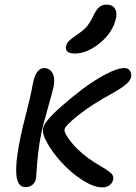

<svg xmlns="http://www.w3.org/2000/svg" viewBox="-20 -812 589 832"><path d="M304.2 -580.1Q282.7 -580.1 272.9 -588.1Q263.2 -596.2 266.1 -610.8Q269 -625 278.8 -634.8Q288.6 -644.5 313 -661.1Q342.3 -680.7 356.4 -697.5Q370.6 -714.4 384.8 -744.1Q397.5 -771 410.6 -781.5Q423.8 -792 440.9 -792Q466.8 -792 477.3 -775.9Q487.8 -759.8 482.9 -733.9Q470.2 -673.3 414.3 -626.7Q358.4 -580.1 304.2 -580.1ZM423.8 0Q385.7 0 335.7 -32.5Q285.6 -64.9 243.9 -111.3Q202.1 -157.7 180.2 -201.2Q162.6 -231.4 167 -256.8Q172.4 -277.3 188 -293Q203.6 -313.5 244.9 -350.1Q286.1 -386.7 335.4 -424.3Q384.8 -461.9 436.8 -489.5Q488.8 -517.1 519 -517.1Q534.2 -517.1 542 -506.8Q549.8 -496.6 548.8 -482.9Q547.4 -463.4 523.7 -444.6Q500 -425.8 460 -403.8Q378.9 -359.4 321 -314Q263.2 -268.6 259.8 -252Q255.9 -234.4 294.7 -188.7Q333.5 -143.1 393.1 -106Q400.9 -101.1 415.5 -92.5Q430.2 -84 438 -78.9Q445.8 -73.7 455.1 -66.7Q464.4 -59.6 468 -53Q471.7 -46.4 471.2 -39.1Q469.7 -22 456.5 -11Q443.4 0 423.8 0ZM90.8 -1Q53.7 -1 50.5 -60.3Q47.4 -119.6 70.8 -227.1Q76.7 -255.9 93.8 -322.3Q110.8 -388.7 117.2 -421.9Q120.6 -442.4 124 -456.1Q129.9 -485.4 142.1 -501.2Q154.3 -517.1 170.9 -517.1Q194.8 -517.1 207 -495.8Q219.2 -474.6 212.9 -439Q208 -416 186.8 -341.3Q165.5 -266.6 159.2 -235.8Q149.9 -189.9 145 -145.8Q140.1 -101.6 138.7 -73.2Q137.2 -44.9 136.2 -39.1Q132.8 -21.5 120.6 -11.2Q108.4 -1 90.8 -1Z"/></svg>

Font: Shantell Sans Bouncy
Style: Italic
Weight: 400
Italic angle: -11.31°
Designer: Stephen Nixon, Anya Danilova, Shantell Martin
Foundry: Arrow Type
Version: Version 1.006;[9816181b4]